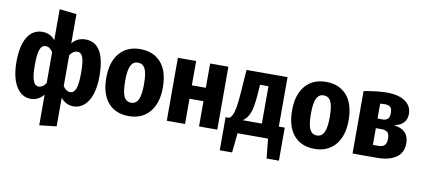

<svg xmlns="http://www.w3.org/2000/svg" viewBox="-83 -1066 3530 1595"><g transform="rotate(10 1682.5 -268.5)"><path d="M729 -265Q729 -177 708 -113.5Q687 -50 648 -16.5Q609 17 558 17Q496 17 451 -36V205L307 221V-37Q261 17 198 17Q147 17 109 -16.5Q71 -50 50 -113.5Q29 -177 29 -265Q29 -401 73.5 -474.5Q118 -548 201 -548Q265 -548 307 -497V-758L451 -742V-495Q493 -548 563 -548Q729 -548 729 -265ZM307 -135V-396Q293 -417 278.5 -426.5Q264 -436 246 -436Q214 -436 199 -398Q184 -360 184 -265Q184 -172 199.5 -133.5Q215 -95 245 -95Q281 -95 307 -135ZM574 -265Q574 -361 560 -398.5Q546 -436 514 -436Q479 -436 451 -396V-135Q477 -95 513 -95Q543 -95 558.5 -133.5Q574 -172 574 -265Z M1264 -265Q1264 -133 1200 -58Q1136 17 1025 17Q913 17 850 -56Q787 -129 787 -266Q787 -399 850.5 -473.5Q914 -548 1025 -548Q1137 -548 1200.5 -475.5Q1264 -403 1264 -265ZM946 -266Q946 -174 965 -135Q984 -96 1025 -96Q1066 -96 1085.5 -135.5Q1105 -175 1105 -265Q1105 -357 1086 -395.5Q1067 -434 1025 -434Q984 -434 965 -395Q946 -356 946 -266Z M1616 -213H1498V0H1344V-531H1498V-326H1616V-531H1770V0H1616Z M2319 -114V165H2215L2198 0H1941L1924 165H1820V-114H1852Q1867 -126 1877 -146Q1887 -166 1895 -209.5Q1903 -253 1909 -333L1923 -531H2269V-114ZM2126 -429H2055L2049 -344Q2041 -239 2022 -189Q2003 -139 1964 -114H2126Z M2831 -265Q2831 -133 2767 -58Q2703 17 2592 17Q2480 17 2417 -56Q2354 -129 2354 -266Q2354 -399 2417.5 -473.5Q2481 -548 2592 -548Q2704 -548 2767.5 -475.5Q2831 -403 2831 -265ZM2513 -266Q2513 -174 2532 -135Q2551 -96 2592 -96Q2633 -96 2652.5 -135.5Q2672 -175 2672 -265Q2672 -357 2653 -395.5Q2634 -434 2592 -434Q2551 -434 2532 -395Q2513 -356 2513 -266Z M3336 -161Q3336 -80 3277 -40Q3218 0 3116 0H2911V-527Q3028 -548 3107 -548Q3204 -548 3259.5 -510Q3315 -472 3315 -404Q3315 -313 3209 -291Q3336 -276 3336 -161ZM3065 -448V-322H3108Q3136 -322 3151 -336.5Q3166 -351 3166 -386Q3166 -422 3151 -436Q3136 -450 3104 -450Q3093 -450 3065 -448ZM3180 -172Q3180 -210 3164 -225.5Q3148 -241 3113 -241H3065V-100H3113Q3145 -100 3162.5 -116Q3180 -132 3180 -172Z"/></g></svg>

Font: Fira Sans Condensed
Style: Bold
Weight: 700
Width: 3
Designer: bBox Type GmbH & Carrois Corporate GbR & Edenspiekermann AG
Foundry: bBox Type GmbH & Carrois Corporate GbR & Edenspiekermann AG
Version: Version 4.301